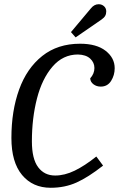

<svg xmlns="http://www.w3.org/2000/svg" viewBox="-20 -882 563 909"><path d="M34 -229Q34 -357 70.5 -458Q107 -559 180 -617Q253 -675 359 -675Q437 -675 480 -641.5Q523 -608 523 -559Q523 -526 506 -499Q489 -472 457 -472Q437 -472 422.5 -483Q408 -494 407 -511Q427 -533 427 -560Q427 -586 407 -604.5Q387 -623 349 -624Q278 -624 228.5 -566.5Q179 -509 155 -415.5Q131 -322 131 -213Q131 -130 160.5 -90.5Q190 -51 241 -51Q286 -51 333.5 -74Q381 -97 436 -141L468 -98Q398 -43 342.5 -18Q287 7 220 7Q135 7 84.5 -53.5Q34 -114 34 -229ZM410 -842Q426 -862 447 -862Q462 -862 472.5 -852.5Q483 -843 483 -828Q483 -816 478 -807Q473 -798 460 -789L338 -705L316 -730Z"/></svg>

Font: Caladea
Style: Italic
Weight: 400
Italic angle: -9°
Designer: Carolina Giovagnoli and Andres Torresi
Foundry: Carolina Giovagnoli & Andres Torresi
Version: Version 1.001